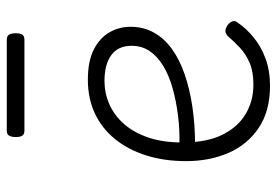

<svg xmlns="http://www.w3.org/2000/svg" viewBox="-145 -653 816 566"><g transform="rotate(-90 263.0 -370.0)"><path d="M293 18Q219 18 169.5 -15Q120 -48 95.5 -104Q71 -160 71 -229Q71 -294 88 -347.5Q105 -401 136.5 -439.5Q168 -478 212 -498.5Q256 -519 311 -519Q365 -519 399 -502Q433 -485 450 -456.5Q467 -428 467 -393Q467 -355 450 -324.5Q433 -294 402 -271.5Q371 -249 328 -234Q285 -219 232 -211Q179 -203 120 -203V-249Q165 -248 207.5 -253.5Q250 -259 287 -269.5Q324 -280 352 -297Q380 -314 395.5 -337Q411 -360 411 -390Q411 -430 383.5 -450Q356 -470 307 -470Q272 -470 239.5 -456Q207 -442 181.5 -413.5Q156 -385 141 -342Q126 -299 126 -240Q126 -168 149 -122Q172 -76 210.5 -53.5Q249 -31 296 -31Q335 -31 360.5 -42Q386 -53 404.5 -70Q423 -87 439 -106Q448 -114 455.5 -113.5Q463 -113 472 -107Q480 -101 483 -93Q486 -85 479 -77Q463 -53 436.5 -31Q410 -9 374 4.5Q338 18 293 18ZM161 -706Q150 -706 146 -712.5Q142 -719 142 -731Q142 -744 146 -751Q150 -758 161 -758H429Q440 -758 444 -751Q448 -744 448 -731Q448 -719 444 -712.5Q440 -706 429 -706Z"/></g></svg>

Font: Playwrite US Modern ExtraLight
Style: Regular
Weight: 250
Designer: Veronika Burian, José Scaglione
Foundry: TypeTogether
Version: Version 1.003